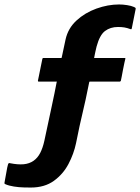

<svg xmlns="http://www.w3.org/2000/svg" viewBox="-82 -732 629 861"><path d="M56 109Q45 109 24 108.5Q3 108 -19.5 104.5Q-42 101 -58 94Q-63 92 -62 88Q-62 86 -59.5 74Q-57 62 -54.5 46.5Q-52 31 -49.5 19Q-47 7 -46 5Q-45 3 -43.5 0.5Q-42 -2 -36 0Q-1 7 24.5 4.5Q50 2 68.5 -11Q87 -24 98.5 -46.5Q110 -69 117 -101Q135 -186 149.5 -253Q164 -320 172 -363Q172 -363 172.5 -364Q173 -365 173 -366Q153 -366 132 -366Q111 -366 91 -366Q89 -366 88.5 -368Q88 -370 88 -370Q89 -373 91.5 -387Q94 -401 98 -419Q102 -437 104.5 -451Q107 -465 108 -468Q108 -468 109 -470Q110 -472 112 -472Q132 -472 153 -472Q174 -472 194 -472Q195 -474 195 -476Q195 -478 196 -480Q200 -499 204 -517.5Q208 -536 212 -555Q223 -605 261 -640Q299 -675 350.5 -693.5Q402 -712 452 -712Q469 -712 488 -709Q507 -706 518 -701Q525 -698 526 -696Q527 -694 526 -690L510 -610Q509 -606 508.5 -603Q508 -600 504 -601Q488 -607 475.5 -609Q463 -611 447 -611Q413 -611 389 -593Q365 -575 351 -523Q348 -509 346.5 -503.5Q345 -498 344 -492Q343 -486 340 -472Q342 -472 344.5 -472Q347 -472 349 -472Q376 -472 394.5 -472Q413 -472 431 -472Q449 -472 476 -472Q482 -472 480 -468Q479 -465 476 -451Q473 -437 469.5 -419Q466 -401 463.5 -387Q461 -373 460 -370Q460 -370 458.5 -368Q457 -366 455 -366Q427 -366 407.5 -366Q388 -366 369 -366Q350 -366 321 -366Q318 -366 318 -363Q309 -317 302 -285.5Q295 -254 288.5 -226.5Q282 -199 275 -167.5Q268 -136 259 -90Q249 -42 225 3.5Q201 49 159.5 79Q118 109 56 109Z"/></svg>

Font: Glory Thin ExtraBold
Style: Italic
Weight: 800
Italic angle: -12°
Version: Version 1.011